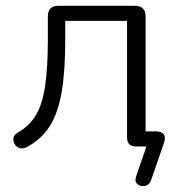

<svg xmlns="http://www.w3.org/2000/svg" viewBox="-20 -505 628 662"><path d="M501 116Q495 133 479.5 136Q464 139 453.5 129.5Q443 120 450 101L485 0H448Q418 0 418 -32V-433H205V-369Q205 -260 192.5 -187Q180 -114 150.5 -68.5Q121 -23 71 3Q53 11 40 2Q27 -7 26 -23Q25 -39 43 -49Q83 -72 105 -110Q127 -148 136 -211.5Q145 -275 145 -371V-448Q145 -485 181 -485H445Q482 -485 482 -448V-52H518Q536 -52 544 -42.5Q552 -33 546 -14Z"/></svg>

Font: Chiron GoRound TC L
Style: Regular
Weight: 300
Designer: Ryoko NISHIZUKA 西塚涼子 (kana, bopomofo & ideographs); Paul D. Hunt (Latin, Greek & Cyrillic); Sandoll Communications 산돌커뮤니
Foundry: Adobe
Version: Version 1.000;hotconv 1.1.1;makeotfexe 2.6.0